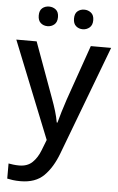

<svg xmlns="http://www.w3.org/2000/svg" viewBox="-63 -780 654 1063"><g transform="rotate(5 264.0 -248.5)"><path d="M1 -539H114L226 -232Q239 -197 249 -164Q259 -131 264 -101H268Q274 -125 285 -161Q296 -197 308 -233L415 -539H528L299 67Q269 147 222 193.5Q175 240 92 240Q68 240 49.5 237.5Q31 235 18 232V148Q29 150 44.5 152Q60 154 77 154Q123 154 150.5 127.5Q178 101 194 59L217 0ZM113 -683Q113 -711 128.5 -724Q144 -737 166 -737Q188 -737 204 -724Q220 -711 220 -683Q220 -655 204 -641.5Q188 -628 166 -628Q144 -628 128.5 -641.5Q113 -655 113 -683ZM309 -683Q309 -711 324.5 -724Q340 -737 362 -737Q383 -737 399.5 -724Q416 -711 416 -683Q416 -655 399.5 -641.5Q383 -628 362 -628Q340 -628 324.5 -641.5Q309 -655 309 -683Z"/></g></svg>

Font: Noto Sans Lao Looped Medium
Style: Regular
Weight: 500
Designer: Mark Frömberg, Ben Mitchell
Foundry: The Fontpad Ltd
Version: Version 1.002; ttfautohint (v1.8.4.7-5d5b)